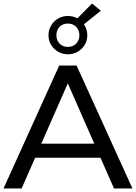

<svg xmlns="http://www.w3.org/2000/svg" viewBox="-21 -1073 774 1093"><path d="M-1 0 316 -700H415L733 0H628L345 -644H385L102 0ZM134 -175 161 -255H555L584 -175ZM365 -764Q334 -764 309 -779Q284 -794 269.5 -818Q255 -842 255 -872Q255 -902 269.5 -927Q284 -952 309 -967Q334 -982 365 -982Q397 -982 422 -967Q447 -952 461.5 -927Q476 -902 476 -872Q476 -842 461.5 -818Q447 -794 422 -779Q397 -764 365 -764ZM365 -806Q394 -806 412.5 -825Q431 -844 431 -872Q431 -901 412.5 -920Q394 -939 365 -939Q337 -939 318.5 -920.5Q300 -902 300 -872Q300 -844 318 -825Q336 -806 365 -806ZM447 -927 396 -945 503 -1053 553 -1012Z"/></svg>

Font: MOST Montserrat Medium
Style: Regular
Weight: 500
Designer: Julieta Ulanovsky
Foundry: Julieta Ulanovsky
Version: Version 8.000;March 11, 2024;FontCreator 15.0.0.2926 64-bit